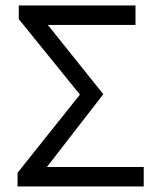

<svg xmlns="http://www.w3.org/2000/svg" viewBox="-20 -676 578 696"><path d="M43.6 0V-49.6L269.7 -333.1L48.1 -606.7V-656.3H471.2V-585.6H153.4L354.5 -334.5L150.1 -70.7H501V0Z"/></svg>

Font: Source Sans 3
Style: Regular
Weight: 200
Designer: Paul D. Hunt
Foundry: Adobe
Version: Version 3.046;hotconv 1.0.118;makeotfexe 2.5.65603